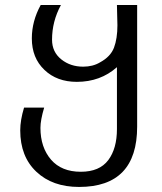

<svg xmlns="http://www.w3.org/2000/svg" viewBox="-20 -740 643 760"><path d="M522.9 -238.8Q522.9 0 293 0Q187.5 0 124 -60.1Q60.1 -120.1 60.1 -224.1Q60.1 -264.2 75.2 -314H154.8Q140.1 -264.6 140.1 -233.9Q140.1 -156.7 182.1 -107.9Q223.6 -60.1 299.8 -60.1Q374 -60.1 408.7 -106.4Q442.9 -152.3 442.9 -229V-474.1Q377.4 -416 284.2 -416Q205.1 -416 155.8 -463.4Q106 -510.7 106 -587.9Q106 -656.2 141.1 -720.2H221.2Q186 -655.3 186 -583Q186 -534.2 222.7 -504.9Q258.8 -476.1 309.1 -476.1Q347.7 -476.1 376 -493.2Q417.5 -515.6 431.2 -551.3Q444.8 -587.4 444.8 -640.1Q444.8 -644 443.8 -680.2Q442.9 -716.3 442.9 -720.2H522.9Z"/></svg>

Font: Miedinger*
Style: Book
Weight: 400
Version: Version 001.000